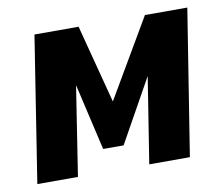

<svg xmlns="http://www.w3.org/2000/svg" viewBox="-62 -572 755 647"><g transform="rotate(-10 316.0 -249.0)"><path d="M16 0 94 -498H245L315 -230L472 -498H617L538 0H399L451 -329H465L325 -78H255L197 -329H206L155 0Z"/></g></svg>

Font: Nunito Sans 10pt Condensed Black
Style: Italic
Weight: 900
Width: 3
Italic angle: -9°
Designer: Vernon Adams
Foundry: Vernon Adams
Version: Version 3.101;gftools[0.9.27]